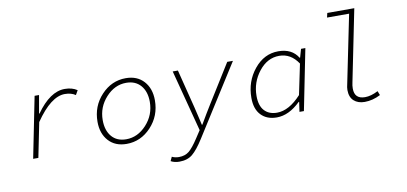

<svg xmlns="http://www.w3.org/2000/svg" viewBox="-82 -996 3164 1491"><g transform="rotate(-10 1500.0 -250.0)"><path d="M111 0 207 -480H242L217 -338H221Q330 -492 446 -492Q504 -492 544 -465L524 -430Q490 -453 440 -453Q330 -453 207 -273L152 0Z M847 12Q757 12 705 -45.5Q653 -103 653 -196Q653 -319 734 -405.5Q815 -492 927 -492Q1017 -492 1069 -434.5Q1121 -377 1121 -284Q1121 -161 1040 -74.5Q959 12 847 12ZM850 -24Q941 -24 1010.5 -100Q1080 -176 1080 -279Q1080 -360 1038.5 -408Q997 -456 924 -456Q833 -456 764 -380Q695 -304 695 -202Q695 -120 736 -72Q777 -24 850 -24Z M1226 219Q1188 219 1159 203L1174 171Q1198 183 1229 183Q1277 183 1308.5 157.5Q1340 132 1385 63L1423 5L1296 -480H1337L1414 -175Q1418 -157 1424 -132.5Q1430 -108 1437 -77.5Q1444 -47 1447 -33H1451Q1501 -119 1536 -175L1726 -480H1771L1420 74Q1370 153 1330 186Q1290 219 1226 219Z M2031 12Q1953 12 1907.5 -35.5Q1862 -83 1862 -171Q1862 -301 1940 -396.5Q2018 -492 2130 -492Q2237 -492 2285 -414H2289L2308 -480H2342L2246 0H2211L2222 -77H2218Q2127 12 2031 12ZM2039 -24Q2134 -24 2230 -129L2280 -369Q2222 -456 2131 -456Q2037 -456 1970.5 -371.5Q1904 -287 1904 -179Q1904 -102 1940 -63Q1976 -24 2039 -24Z M2724 12Q2671 12 2639 -17Q2607 -46 2607 -102Q2607 -123 2614 -150L2723 -684H2549L2557 -719H2770L2656 -155Q2650 -130 2650 -106Q2650 -24 2733 -24Q2780 -24 2836 -53L2849 -20Q2787 12 2724 12Z"/></g></svg>

Font: TypoPRO Source Code Pro
Style: Italic
Weight: 300
Italic angle: -11°
Monospace: yes
Designer: Paul D. Hunt, Teo Tuominen
Foundry: Adobe Systems Incorporated
Version: Version 1.030;PS 1.0;hotconv 1.0.84;makeotf.lib2.5.63406